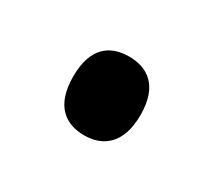

<svg xmlns="http://www.w3.org/2000/svg" viewBox="-45 -494 309 277"><g transform="rotate(30 109.0 -355.5)"><path d="M109 -290C139 -290 165 -307 165 -356C165 -405 139 -421 109 -421C78 -421 53 -405 53 -356C53 -307 78 -290 109 -290Z"/></g></svg>

Font: Noto Serif Sinhala ExtraCondensed Medium
Style: Regular
Weight: 500
Width: 2
Designer: Jelle Bosma - Monotype Design Team
Foundry: Monotype Imaging Inc.
Version: Version 2.007